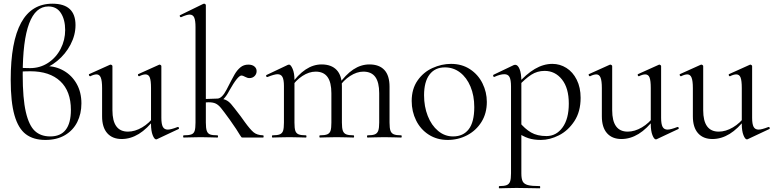

<svg xmlns="http://www.w3.org/2000/svg" viewBox="-20 -745 4190 1040"><path d="M421 -185Q421 -129 398.5 -84Q376 -39 332 -13Q288 13 226 13Q161 13 120 -18Q79 -49 58.5 -120.5Q38 -192 38 -313Q38 -725 264 -725Q389 -725 389 -609Q389 -555 362 -503.5Q335 -452 290 -415Q245 -378 195 -365L229 -387Q282 -387 326 -361.5Q370 -336 395.5 -290.5Q421 -245 421 -185ZM364 -150Q364 -251 306.5 -305Q249 -359 144 -359Q104 -359 85 -356V-379Q104 -376 143 -376Q197 -376 240.5 -404.5Q284 -433 308.5 -480.5Q333 -528 333 -582Q333 -638 310 -674Q287 -710 242 -710Q103 -710 103 -340Q103 -211 120 -138Q137 -65 169 -35.5Q201 -6 252 -6Q364 -6 364 -150Z M533 -115V-268Q533 -307 526 -324.5Q519 -342 503 -342Q489 -342 469 -332H468Q464 -332 462 -337.5Q460 -343 464 -344L575 -394L579 -395Q582 -395 585.5 -392.5Q589 -390 589 -387V-148Q589 -32 673 -32Q711 -32 750 -55Q789 -78 817 -117L822 -106Q777 -47 732 -19.5Q687 8 639 8Q589 8 561 -23.5Q533 -55 533 -115ZM889 -43Q906 -43 942 -57H944Q948 -57 949.5 -52.5Q951 -48 947 -46L830 9L826 10Q816 10 807 -13Q798 -36 798 -73V-268Q798 -308 791.5 -325Q785 -342 768 -342Q754 -342 734 -332H733Q729 -332 727.5 -337.5Q726 -343 730 -344L841 -394L844 -395Q847 -395 850.5 -392.5Q854 -390 854 -387V-107Q854 -73 862 -58Q870 -43 889 -43Z M975 -12Q1003 -12 1016.5 -17Q1030 -22 1034.5 -36.5Q1039 -51 1039 -81V-598Q1039 -634 1032 -650Q1025 -666 1007 -666Q992 -666 961 -652H959Q956 -652 954 -657Q952 -662 956 -663L1081 -724L1086 -725Q1089 -725 1092 -722.5Q1095 -720 1095 -717V-81Q1095 -51 1100 -36.5Q1105 -22 1117.5 -17Q1130 -12 1158 -12Q1161 -12 1161 -6Q1161 0 1158 0Q1133 0 1119 -1L1068 -2L1015 -1Q1001 0 975 0Q972 0 972 -6Q972 -12 975 -12ZM1280 -13Q1266 -38 1225 -96Q1191 -143 1177 -160Q1163 -177 1148.5 -184Q1134 -191 1110 -191Q1102 -191 1068 -189L1067 -207L1098 -209Q1146 -211 1157 -211Q1186 -211 1202 -204Q1218 -197 1231.5 -181.5Q1245 -166 1283 -116Q1287 -111 1306 -84Q1335 -44 1353.5 -28.5Q1372 -13 1405 -12Q1408 -12 1408 -6Q1408 0 1405 0H1295Q1290 0 1288 -1.5Q1286 -3 1280 -13ZM1207 -259Q1237 -318 1250.5 -341.5Q1264 -365 1282 -380Q1300 -395 1325 -395Q1346 -395 1358 -385Q1370 -375 1370 -360Q1370 -344 1359 -333Q1348 -322 1331 -322Q1320 -322 1307.5 -329Q1295 -336 1288 -336Q1268 -336 1222 -254Q1207 -225 1191.5 -209.5Q1176 -194 1157 -194V-211Q1182 -211 1207 -259Z M1971 -12Q1998 -12 2011 -17.5Q2024 -23 2029 -37.5Q2034 -52 2034 -81V-240Q2034 -299 2013 -328Q1992 -357 1948 -357Q1913 -357 1876.5 -333.5Q1840 -310 1814 -270L1810 -282Q1852 -341 1893.5 -368.5Q1935 -396 1981 -396Q2034 -396 2062 -366Q2090 -336 2090 -275V-81Q2090 -51 2095 -37Q2100 -23 2113 -17.5Q2126 -12 2153 -12Q2156 -12 2156 -6Q2156 0 2153 0Q2130 0 2116 -1L2062 -2L2008 -1Q1994 0 1971 0Q1968 0 1968 -6Q1968 -12 1971 -12ZM1713 -12Q1740 -12 1753 -17.5Q1766 -23 1770.5 -37Q1775 -51 1775 -81V-240Q1775 -299 1754 -328Q1733 -357 1690 -357Q1654 -357 1618 -333.5Q1582 -310 1556 -270L1552 -282Q1594 -341 1635.5 -368.5Q1677 -396 1722 -396Q1775 -396 1803.5 -366Q1832 -336 1832 -277V-81Q1832 -51 1837 -37Q1842 -23 1855 -17.5Q1868 -12 1895 -12Q1898 -12 1898 -6Q1898 0 1895 0Q1872 0 1858 -1L1804 -2L1749 -1Q1736 0 1713 0Q1710 0 1710 -6Q1710 -12 1713 -12ZM1456 -12Q1483 -12 1496 -17.5Q1509 -23 1513.5 -37Q1518 -51 1518 -81V-279Q1518 -313 1510 -328Q1502 -343 1483 -343Q1467 -343 1429 -328H1427Q1423 -328 1421.5 -332.5Q1420 -337 1424 -339L1540 -394Q1542 -395 1546 -395Q1555 -395 1565 -372Q1575 -349 1575 -313V-81Q1575 -51 1579.5 -37Q1584 -23 1597 -17.5Q1610 -12 1637 -12Q1640 -12 1640 -6Q1640 0 1637 0Q1614 0 1601 -1L1547 -2L1492 -1Q1479 0 1456 0Q1453 0 1453 -6Q1453 -12 1456 -12Z M2210 -198Q2210 -263 2241.5 -308.5Q2273 -354 2322.5 -376.5Q2372 -399 2423 -399Q2482 -399 2526 -370Q2570 -341 2593.5 -293.5Q2617 -246 2617 -193Q2617 -131 2588 -84.5Q2559 -38 2510.5 -12.5Q2462 13 2405 13Q2347 13 2302.5 -15.5Q2258 -44 2234 -92.5Q2210 -141 2210 -198ZM2549 -165Q2549 -227 2528.5 -276Q2508 -325 2472 -352.5Q2436 -380 2390 -380Q2336 -380 2306.5 -341Q2277 -302 2277 -229Q2277 -168 2297 -117Q2317 -66 2353 -36Q2389 -6 2434 -6Q2489 -6 2519 -45Q2549 -84 2549 -165Z M2685 263Q2712 263 2725 257.5Q2738 252 2743 238Q2748 224 2748 194V-276Q2748 -312 2740 -327.5Q2732 -343 2712 -343Q2690 -343 2659 -329L2657 -328Q2653 -328 2651.5 -333Q2650 -338 2653 -340L2764 -393Q2766 -394 2771 -394Q2785 -394 2794.5 -370.5Q2804 -347 2804 -305V194Q2804 224 2811.5 238Q2819 252 2839.5 257.5Q2860 263 2904 263Q2906 263 2906 269Q2906 275 2904 275Q2870 275 2850 274L2777 273L2722 274Q2708 275 2685 275Q2682 275 2682 269Q2682 263 2685 263ZM2778 -30 2792 -85Q2823 -47 2856.5 -27.5Q2890 -8 2940 -8Q2993 -8 3027 -54.5Q3061 -101 3061 -184Q3061 -268 3024 -314.5Q2987 -361 2930 -361Q2890 -361 2857.5 -340Q2825 -319 2787 -278L2779 -286Q2830 -344 2877 -371.5Q2924 -399 2972 -399Q3013 -399 3048 -377Q3083 -355 3104 -313Q3125 -271 3125 -215Q3125 -140 3091 -88.5Q3057 -37 3007.5 -12Q2958 13 2910 13Q2871 13 2842 3.5Q2813 -6 2778 -30Z M3240 -115V-268Q3240 -307 3233 -324.5Q3226 -342 3210 -342Q3196 -342 3176 -332H3175Q3171 -332 3169 -337.5Q3167 -343 3171 -344L3282 -394L3286 -395Q3289 -395 3292.5 -392.5Q3296 -390 3296 -387V-148Q3296 -32 3380 -32Q3418 -32 3457 -55Q3496 -78 3524 -117L3529 -106Q3484 -47 3439 -19.5Q3394 8 3346 8Q3296 8 3268 -23.5Q3240 -55 3240 -115ZM3596 -43Q3613 -43 3649 -57H3651Q3655 -57 3656.5 -52.5Q3658 -48 3654 -46L3537 9L3533 10Q3523 10 3514 -13Q3505 -36 3505 -73V-268Q3505 -308 3498.5 -325Q3492 -342 3475 -342Q3461 -342 3441 -332H3440Q3436 -332 3434.5 -337.5Q3433 -343 3437 -344L3548 -394L3551 -395Q3554 -395 3557.5 -392.5Q3561 -390 3561 -387V-107Q3561 -73 3569 -58Q3577 -43 3596 -43Z M3733 -115V-268Q3733 -307 3726 -324.5Q3719 -342 3703 -342Q3689 -342 3669 -332H3668Q3664 -332 3662 -337.5Q3660 -343 3664 -344L3775 -394L3779 -395Q3782 -395 3785.5 -392.5Q3789 -390 3789 -387V-148Q3789 -32 3873 -32Q3911 -32 3950 -55Q3989 -78 4017 -117L4022 -106Q3977 -47 3932 -19.5Q3887 8 3839 8Q3789 8 3761 -23.5Q3733 -55 3733 -115ZM4089 -43Q4106 -43 4142 -57H4144Q4148 -57 4149.5 -52.5Q4151 -48 4147 -46L4030 9L4026 10Q4016 10 4007 -13Q3998 -36 3998 -73V-268Q3998 -308 3991.5 -325Q3985 -342 3968 -342Q3954 -342 3934 -332H3933Q3929 -332 3927.5 -337.5Q3926 -343 3930 -344L4041 -394L4044 -395Q4047 -395 4050.5 -392.5Q4054 -390 4054 -387V-107Q4054 -73 4062 -58Q4070 -43 4089 -43Z"/></svg>

Font: Cormorant Infant
Style: Regular
Weight: 400
Designer: Christian Thalmann (Catharsis Fonts)
Foundry: Catharsis Fonts
Version: Version 4.000